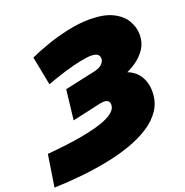

<svg xmlns="http://www.w3.org/2000/svg" viewBox="-218 -846 1050 1092"><g transform="rotate(-20 307.0 -299.5)"><path d="M-73 116 -43 -77Q14 -82 68.5 -88.5Q123 -95 171.5 -104Q220 -113 260.5 -124Q301 -135 330.5 -149Q360 -163 376 -180Q392 -197 392 -217Q392 -237 377 -244Q362 -251 331 -244L160 -206L181 -387L364 -427Q378 -430 390 -435Q402 -440 410.5 -447.5Q419 -455 424 -464Q429 -473 429 -483Q429 -494 423.5 -502Q418 -510 407 -514Q396 -518 379 -518Q354 -518 309.5 -509Q265 -500 211 -483.5Q157 -467 101 -446L67 -620Q113 -641 175.5 -663Q238 -685 307.5 -700Q377 -715 442 -715Q527 -715 579.5 -689Q632 -663 656 -622Q680 -581 680 -537Q680 -489 656.5 -452.5Q633 -416 593.5 -389Q554 -362 505.5 -344Q457 -326 406 -315L404 -360Q480 -379 532 -362Q584 -345 610.5 -304Q637 -263 637 -208Q637 -146 606 -98.5Q575 -51 520.5 -16Q466 19 395 43.5Q324 68 244.5 83Q165 98 83.5 106Q2 114 -73 116Z"/></g></svg>

Font: Montserrat Thin Black
Style: Italic
Weight: 900
Italic angle: -11.3°
Version: Version 9.000